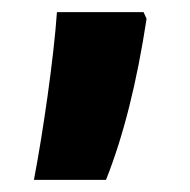

<svg xmlns="http://www.w3.org/2000/svg" viewBox="-20 -160 313 317"><path d="M36 137H155C184 64 206 -24 222 -129L217 -140H74C69 -66 51 59 36 137Z"/></svg>

Font: Noto Sans Devanagari ExtraCondensed ExtraBold
Style: Regular
Weight: 800
Width: 2
Designer: Jelle Bosma - Monotype Design Team
Foundry: Monotype Imaging Inc.
Version: Version 2.004